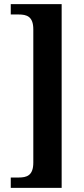

<svg xmlns="http://www.w3.org/2000/svg" viewBox="-20 -780 404 928"><path d="M32 128H278V-760H32V-710H70C109 -710 141 -701 141 -638V6C141 69 109 78 70 78H32Z"/></svg>

Font: Noto Serif Thai Condensed
Style: Bold
Weight: 700
Width: 3
Designer: Monotype Design Team
Foundry: Monotype Imaging Inc.
Version: Version 2.002